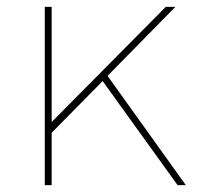

<svg xmlns="http://www.w3.org/2000/svg" viewBox="-20 -537 575 557"><path d="M129.9 0H109.9V-517.1H129.9V-183.1L460.9 -517.1H488.8L292 -316.9L519 0H495.1L277.8 -301.8L129.9 -151.9Z"/></svg>

Font: Montserrat-Hairline
Style: Regular
Weight: 250
Designer: Julieta Ulanovsky
Foundry: Julieta Ulanovsky
Version: Version 1.000;PS 002.000;hotconv 1.0.70;makeotf.lib2.5.58329